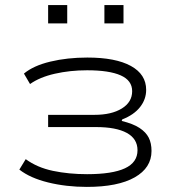

<svg xmlns="http://www.w3.org/2000/svg" viewBox="-20 -726 694 754"><path d="M321 8Q240 8 169 -9.5Q98 -27 56 -60L81 -101Q126 -68 188 -55Q250 -42 322 -42Q421 -42 470.5 -65Q520 -88 520 -136Q520 -181 478 -204Q436 -227 357 -227H169V-275H351Q418 -275 458.5 -300Q499 -325 499 -368Q499 -410 454 -430Q409 -450 322 -450Q255 -450 195.5 -436.5Q136 -423 98 -396L74 -437Q111 -468 177.5 -484Q244 -500 323 -500Q434 -500 494 -467Q554 -434 554 -373Q554 -336 530 -305.5Q506 -275 460 -257L458 -251Q503 -240 528 -223.5Q553 -207 564 -185.5Q575 -164 575 -133Q575 -67 509 -29.5Q443 8 321 8ZM390 -634V-706H465V-634ZM169 -634V-706H244V-634Z"/></svg>

Font: Nunito Sans 7pt Expanded ExtraLight
Style: Regular
Weight: 250
Width: 7
Designer: Vernon Adams
Foundry: Vernon Adams
Version: Version 3.101;gftools[0.9.27]